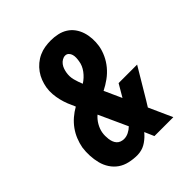

<svg xmlns="http://www.w3.org/2000/svg" viewBox="-206 -873 1012 1012"><g transform="rotate(-45 300.0 -367.5)"><path d="M233 8Q204 8 175 1.5Q146 -5 123.5 -20.5Q101 -36 85.5 -59.5Q70 -83 63 -110.5Q56 -138 54.5 -167.5Q53 -197 57 -226Q62 -253 72.5 -279Q83 -305 99.5 -328Q116 -351 138 -370Q160 -389 185 -403Q175 -424 166.5 -445.5Q158 -467 152.5 -489.5Q147 -512 145 -536Q143 -560 147 -585Q151 -607 159 -628Q167 -649 180.5 -668Q194 -687 212 -702Q230 -717 251 -726.5Q272 -736 294 -739.5Q316 -743 338 -743Q364 -743 389 -737.5Q414 -732 434.5 -719Q455 -706 469 -686.5Q483 -667 490.5 -643.5Q498 -620 499.5 -594Q501 -568 497 -542Q492 -513 479 -485Q466 -457 446 -433Q426 -409 400.5 -390.5Q375 -372 347 -358Q348 -357 348 -356Q348 -355 349 -354L391 -261L432 -331H570L471 -165Q466 -157 460.5 -148Q455 -139 450 -131L509 0H368L345 -53Q327 -31 303.5 -14.5Q280 2 254 6L247 7ZM296 -462Q323 -479 342.5 -505Q362 -531 366 -560Q368 -571 368.5 -583Q369 -595 366 -606Q363 -617 355 -625Q347 -633 335 -633Q324 -633 313 -626.5Q302 -620 294.5 -610Q287 -600 283 -588.5Q279 -577 277 -566Q272 -538 279 -512Q286 -486 296 -462ZM245 -102Q262 -102 279 -110.5Q296 -119 309 -132L236 -292Q217 -276 204 -253.5Q191 -231 187 -208Q185 -196 185 -184Q185 -172 186.5 -160.5Q188 -149 192 -138Q196 -127 203.5 -118.5Q211 -110 222 -106Q233 -102 245 -102Z"/></g></svg>

Font: Iosevka Etoile XBdObl
Style: Regular
Weight: 800
Italic angle: -9°
Designer: Belleve Invis
Foundry: Belleve Invis
Version: Version 15.5.2; ttfautohint (v1.8.4)